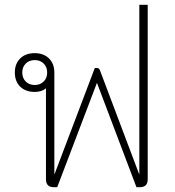

<svg xmlns="http://www.w3.org/2000/svg" viewBox="-20 -782 729 802"><path d="M597 -762V-33Q597 0 564 0H550L385 -436L219 0H205Q172 0 172 -33V-413Q154 -398 125 -398Q87 -398 64.5 -420Q42 -442 42 -479Q42 -516 64.5 -538Q87 -560 125 -560Q162 -560 184.5 -538Q207 -516 207 -479V-55H208L376 -498H386Q394 -498 398 -487L561 -55H562V-762ZM177 -479Q177 -502 162.5 -516.5Q148 -531 125 -531Q102 -531 87.5 -516.5Q73 -502 73 -479Q73 -456 87.5 -441.5Q102 -427 125 -427Q148 -427 162.5 -441.5Q177 -456 177 -479Z"/></svg>

Font: Bai Jamjuree ExtraLight
Style: Regular
Weight: 275
Designer: Katatrad Aksorn Co.,Ltd.
Foundry: Cadson Demak Co.,Ltd.
Version: Version 1.000; ttfautohint (v1.6)